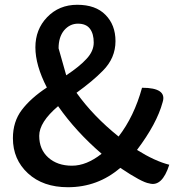

<svg xmlns="http://www.w3.org/2000/svg" viewBox="-20 -770 746 803"><path d="M248 -643Q225 -615 225 -568L257 -455Q313 -492 342 -524Q372 -556 372 -592Q372 -629 356 -650Q340 -671 306 -671Q272 -671 248 -643ZM264 13Q160 13 97 -45Q34 -103 34 -192Q34 -261 71 -310Q109 -360 176 -404Q128 -497 128 -572Q128 -647 177 -698Q227 -750 303 -750Q380 -750 421 -708Q463 -666 463 -598Q463 -527 410 -474Q368 -431 300 -382Q370 -284 476 -199Q541 -283 574 -403Q680 -403 660 -342Q636 -253 553 -143Q628 -96 688 -81Q658 13 604 -3Q574 -7 483 -68Q389 13 264 13ZM223 -326Q144 -259 144 -202Q144 -145 182 -111Q220 -77 281 -77Q342 -77 405 -127Q298 -219 223 -326Z"/></svg>

Font: Swei Half Moon CJK TC
Style: Medium
Weight: 500
Version: Version 2.125